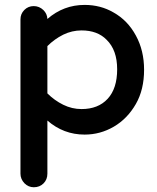

<svg xmlns="http://www.w3.org/2000/svg" viewBox="-20 -540 656 801"><path d="M65.4 184.6V-459Q65.4 -482.4 81.5 -498.5Q97.7 -514.6 120.6 -514.6Q143.6 -514.6 161.1 -498Q176.8 -482.4 177.7 -460.9Q245.1 -519.5 333 -519.5Q399.4 -519.5 453.1 -488.3Q512.7 -455.1 546.9 -391.6Q581.1 -329.1 581.1 -249Q581.1 -166 546.9 -106.4Q511.7 -44.9 455.1 -11.7Q398.4 21.5 333 21.5Q245.1 21.5 177.7 -37.1V184.6Q177.7 209 161.6 225.1Q145.5 241.2 121.1 241.2Q98.6 241.2 82 224.6Q65.4 207 65.4 184.6ZM424.8 -374Q386.7 -413.1 320.3 -413.1Q280.3 -413.1 244.1 -395.5Q207 -377 177.7 -347.7V-150.4Q207 -121.1 243.7 -103Q280.3 -85 320.3 -85Q389.6 -85 429.2 -127.9Q468.8 -170.9 468.8 -251Q468.8 -331.1 424.8 -374Z"/></svg>

Font: FakePearl
Style: SemiBold
Weight: 400
Version: Version 1.2